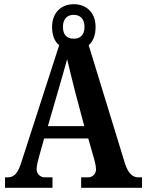

<svg xmlns="http://www.w3.org/2000/svg" viewBox="-20 -898 699 918"><path d="M4 0H231V-50H193C175 -50 155 -65 155 -90C155 -107 163 -134 167 -150L191 -236H402L430 -138C434 -124 439 -104 439 -88C439 -63 418 -50 403 -50H368V0H659V-50H643C616 -50 594 -65 577 -118L404 -682C425 -700 437 -729 437 -769C437 -840 391 -878 333 -878C275 -878 229 -840 229 -769C229 -728 242 -698 263 -682L83 -125C64 -63 45 -50 14 -50H4ZM333 -713C301 -713 281 -730 281 -769C281 -811 304 -827 333 -827C360 -827 384 -811 384 -769C384 -728 361 -713 333 -713ZM209 -295 260 -471C272 -514 291 -577 301 -615C311 -572 326 -512 338 -464L383 -295Z"/></svg>

Font: Noto Serif Tamil Condensed
Style: Bold
Weight: 700
Width: 3
Designer: Indian Type Foundry, Tom Grace, and the Monotype Design Team
Foundry: Monotype Imaging Inc.
Version: Version 2.004